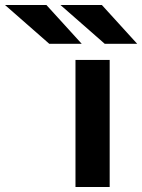

<svg xmlns="http://www.w3.org/2000/svg" viewBox="-226 -752 572 772"><path d="M77.5 0V-511H215V0ZM-28 -576 -206 -732H-39.5L102.5 -576ZM195 -576 17 -732H183.5L325.5 -576Z"/></svg>

Font: Overpass ExtraBold
Style: Regular
Weight: 800
Designer: Delve Withrington, Dave Bailey, Thomas Jockin
Foundry: Delve Fonts LLC
Version: Version 4.000; ttfautohint (v1.8.3)